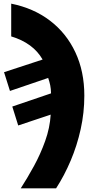

<svg xmlns="http://www.w3.org/2000/svg" viewBox="-20 -785 528 1045"><path d="M92.8 240.2Q128.4 185.1 164.3 119.6Q200.2 54.2 225.8 -17.3Q251.5 -88.9 255.9 -161.1L79.1 -102.1L46.9 -205.1L257.8 -276.9Q257.3 -301.3 253.4 -320.6Q249.5 -339.8 242.2 -360.8L34.2 -290L2 -392.1L211.9 -460.9Q160.6 -550.8 41 -586.9V-765.1Q162.6 -740.7 252 -672.6Q341.3 -604.5 390.1 -500.5Q439 -396.5 439 -264.2Q439 -171.9 419.2 -82.3Q399.4 7.3 364.7 89.1Q330.1 170.9 285.2 240.2Z"/></svg>

Font: Open Sans ExtraBold
Style: Italic
Weight: 800
Italic angle: -12°
Designer: Monotype Design Team
Foundry: Monotype Imaging Inc.
Version: Version 3.000; ttfautohint (v1.8.4)